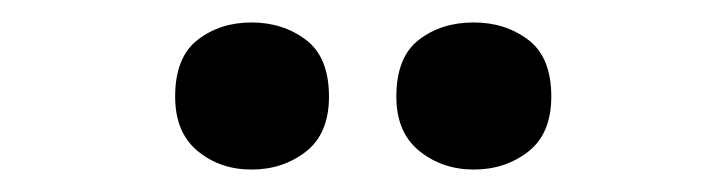

<svg xmlns="http://www.w3.org/2000/svg" viewBox="-20 -772 647 171"><path d="M136 -686Q136 -721 156 -736.5Q176 -752 204 -752Q232 -752 252.5 -736.5Q273 -721 273 -686Q273 -653 252.5 -637Q232 -621 204 -621Q176 -621 156 -637.5Q136 -654 136 -686ZM333 -686Q333 -721 353 -736.5Q373 -752 402 -752Q430 -752 450.5 -736.5Q471 -721 471 -686Q471 -653 450.5 -637Q430 -621 402 -621Q374 -621 353.5 -637.5Q333 -654 333 -686Z"/></svg>

Font: Noto Sans Cham
Style: Bold
Weight: 700
Version: Version 2.002